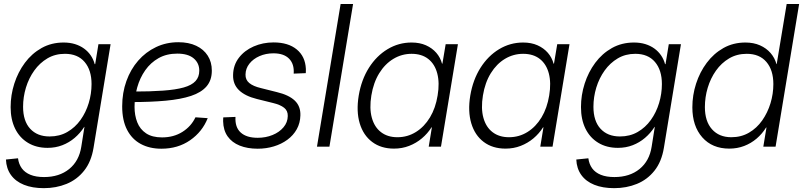

<svg xmlns="http://www.w3.org/2000/svg" viewBox="-20 -748 4095 979"><path d="M203.6 211.4Q145 211.4 102.3 194.3Q59.6 177.2 35.9 144.3Q12.2 111.3 10.3 65.4L71.8 59.1Q75.7 88.9 91.3 110.4Q106.9 131.8 135.3 143.3Q163.6 154.8 204.6 154.8Q282.2 154.8 332.8 113.8Q383.3 72.8 394.5 0L410.6 -101.1L409.2 -100.6Q388.7 -68.8 360.6 -44.9Q332.5 -21 297.9 -7.6Q263.2 5.9 222.7 5.9Q165 5.9 122.6 -19.8Q80.1 -45.4 57.1 -92Q34.2 -138.7 34.2 -202.1Q34.2 -263.2 53 -321.8Q71.8 -380.4 106.9 -427.7Q142.1 -475.1 192.1 -503.2Q242.2 -531.2 304.2 -531.2Q335.9 -531.2 362.1 -523.2Q388.2 -515.1 408.4 -500.5Q428.7 -485.8 442.6 -465.6Q456.5 -445.3 462.9 -420.9H465.3L481.9 -522.5H543.9L457 5.4Q445.3 76.7 408.9 122.3Q372.6 168 319.3 189.7Q266.1 211.4 203.6 211.4ZM232.9 -52.2Q283.7 -52.2 323.2 -75Q362.8 -97.7 390.4 -136.2Q418 -174.8 432.4 -222.4Q446.8 -270 446.8 -319.3Q446.8 -390.6 411.4 -432.1Q376 -473.6 311 -473.6Q261.2 -473.6 221.9 -450.4Q182.6 -427.2 154.8 -388.4Q127 -349.6 112.3 -301.5Q97.7 -253.4 97.7 -203.6Q97.7 -130.9 133.8 -91.6Q169.9 -52.2 232.9 -52.2Z M802.7 10.3Q742.7 10.3 697.8 -13.9Q652.8 -38.1 627.9 -86.2Q603 -134.3 603 -205.6Q603 -274.9 624.5 -334.7Q646 -394.5 684.6 -438.7Q723.1 -482.9 775.4 -507.8Q827.6 -532.7 889.2 -532.7Q942.4 -532.7 980.5 -514.6Q1018.6 -496.6 1039.3 -464.1Q1060.1 -431.6 1060.1 -387.7Q1060.1 -338.9 1033.2 -307.6Q1006.3 -276.4 954.1 -259Q901.9 -241.7 825.4 -234.6Q749 -227.5 649.4 -227.5L657.2 -281.2Q747.1 -281.2 811.5 -285.9Q876 -290.5 916.7 -302Q957.5 -313.5 976.8 -334.5Q996.1 -355.5 996.1 -387.7Q996.1 -426.3 967.5 -450.4Q939 -474.6 883.8 -474.6Q829.6 -474.6 788.8 -451.7Q748 -428.7 720.7 -389.9Q693.4 -351.1 679.7 -302.5Q666 -253.9 666 -203.1Q666 -159.7 679.9 -124.3Q693.8 -88.9 724.9 -68.1Q755.9 -47.4 806.2 -47.4Q865.7 -47.4 910.4 -75.7Q955.1 -104 976.6 -149.9L1039.1 -145.5Q1011.7 -76.2 949.5 -33Q887.2 10.3 802.7 10.3Z M1293.9 10.3Q1241.7 10.3 1202.1 -5.6Q1162.6 -21.5 1140.6 -52.7Q1118.7 -84 1117.7 -129.9Q1117.7 -134.8 1117.9 -139.4Q1118.2 -144 1118.2 -149.4L1180.7 -151.9Q1177.7 -99.1 1207.3 -72.3Q1236.8 -45.4 1293.9 -45.4Q1335 -45.4 1369.6 -59.6Q1404.3 -73.7 1425.5 -98.9Q1446.8 -124 1447.3 -156.2Q1448.2 -183.1 1428.7 -198.5Q1409.2 -213.9 1372.6 -222.7L1290 -243.2Q1229 -258.3 1198 -288.8Q1167 -319.3 1168.5 -366.2Q1169.4 -416 1198 -453.4Q1226.6 -490.7 1273.4 -511.2Q1320.3 -531.7 1375 -531.7Q1449.7 -531.7 1493.2 -495.8Q1536.6 -460 1539.6 -397Q1539.6 -391.6 1539.6 -386.2Q1539.6 -380.9 1539.1 -375L1477.5 -372.6Q1481 -421.4 1454.1 -448.7Q1427.2 -476.1 1374.5 -476.1Q1335.4 -476.1 1303.2 -461.9Q1271 -447.8 1251.7 -423.3Q1232.4 -398.9 1231.9 -368.2Q1231 -341.3 1251 -324.7Q1271 -308.1 1310.5 -298.8L1392.1 -278.3Q1453.1 -263.7 1483.2 -234.9Q1513.2 -206.1 1511.7 -159.7Q1510.7 -120.6 1493.2 -89.1Q1475.6 -57.6 1445.3 -35.4Q1415 -13.2 1376.2 -1.5Q1337.4 10.3 1293.9 10.3Z M1780.3 -727.5 1659.7 0H1596.2L1716.8 -727.5Z M1988.8 9.8Q1922.9 9.8 1877.7 -24.2Q1832.5 -58.1 1814.2 -119.1Q1795.9 -180.2 1809.1 -260.7Q1822.8 -341.8 1861.3 -402.6Q1899.9 -463.4 1956.3 -497.3Q2012.7 -531.2 2078.6 -531.2Q2120.1 -531.2 2151.9 -517.1Q2183.6 -502.9 2204.6 -478.8Q2225.6 -454.6 2233.9 -423.3H2235.8L2252.4 -522.5H2314.9L2228.5 0H2166L2182.1 -98.6H2180.2Q2160.2 -66.9 2131.1 -42.5Q2102.1 -18.1 2066.2 -4.2Q2030.3 9.8 1988.8 9.8ZM2006.3 -48.3Q2058.1 -48.3 2100.8 -75Q2143.6 -101.6 2172.4 -149.4Q2201.2 -197.3 2211.4 -261.2Q2222.2 -325.2 2209.7 -373Q2197.3 -420.9 2163.8 -447.3Q2130.4 -473.6 2078.6 -473.6Q2028.8 -473.6 1986.1 -448Q1943.4 -422.4 1913.8 -374.8Q1884.3 -327.1 1873.5 -261.2Q1862.8 -195.3 1876 -147.5Q1889.2 -99.6 1922.9 -74Q1956.5 -48.3 2006.3 -48.3Z M2557.6 9.8Q2491.7 9.8 2446.5 -24.2Q2401.4 -58.1 2383.1 -119.1Q2364.7 -180.2 2377.9 -260.7Q2391.6 -341.8 2430.2 -402.6Q2468.8 -463.4 2525.1 -497.3Q2581.5 -531.2 2647.5 -531.2Q2689 -531.2 2720.7 -517.1Q2752.4 -502.9 2773.4 -478.8Q2794.4 -454.6 2802.7 -423.3H2804.7L2821.3 -522.5H2883.8L2797.4 0H2734.9L2751 -98.6H2749Q2729 -66.9 2700 -42.5Q2670.9 -18.1 2635 -4.2Q2599.1 9.8 2557.6 9.8ZM2575.2 -48.3Q2627 -48.3 2669.7 -75Q2712.4 -101.6 2741.2 -149.4Q2770 -197.3 2780.3 -261.2Q2791 -325.2 2778.6 -373Q2766.1 -420.9 2732.7 -447.3Q2699.2 -473.6 2647.5 -473.6Q2597.7 -473.6 2554.9 -448Q2512.2 -422.4 2482.7 -374.8Q2453.1 -327.1 2442.4 -261.2Q2431.6 -195.3 2444.8 -147.5Q2458 -99.6 2491.7 -74Q2525.4 -48.3 2575.2 -48.3Z M3111.8 211.4Q3053.2 211.4 3010.5 194.3Q2967.8 177.2 2944.1 144.3Q2920.4 111.3 2918.5 65.4L2980 59.1Q2983.9 88.9 2999.5 110.4Q3015.1 131.8 3043.5 143.3Q3071.8 154.8 3112.8 154.8Q3190.4 154.8 3241 113.8Q3291.5 72.8 3302.7 0L3318.8 -101.1L3317.4 -100.6Q3296.9 -68.8 3268.8 -44.9Q3240.7 -21 3206.1 -7.6Q3171.4 5.9 3130.9 5.9Q3073.2 5.9 3030.8 -19.8Q2988.3 -45.4 2965.3 -92Q2942.4 -138.7 2942.4 -202.1Q2942.4 -263.2 2961.2 -321.8Q2980 -380.4 3015.1 -427.7Q3050.3 -475.1 3100.3 -503.2Q3150.4 -531.2 3212.4 -531.2Q3244.1 -531.2 3270.3 -523.2Q3296.4 -515.1 3316.7 -500.5Q3336.9 -485.8 3350.8 -465.6Q3364.7 -445.3 3371.1 -420.9H3373.5L3390.1 -522.5H3452.1L3365.2 5.4Q3353.5 76.7 3317.1 122.3Q3280.8 168 3227.5 189.7Q3174.3 211.4 3111.8 211.4ZM3141.1 -52.2Q3191.9 -52.2 3231.4 -75Q3271 -97.7 3298.6 -136.2Q3326.2 -174.8 3340.6 -222.4Q3355 -270 3355 -319.3Q3355 -390.6 3319.6 -432.1Q3284.2 -473.6 3219.2 -473.6Q3169.4 -473.6 3130.1 -450.4Q3090.8 -427.2 3063 -388.4Q3035.2 -349.6 3020.5 -301.5Q3005.9 -253.4 3005.9 -203.6Q3005.9 -130.9 3042 -91.6Q3078.1 -52.2 3141.1 -52.2Z M3698.7 9.8Q3611.8 9.8 3561 -47.6Q3510.3 -105 3510.3 -200.7Q3510.3 -262.7 3529.3 -321.5Q3548.3 -380.4 3583.7 -427.7Q3619.1 -475.1 3668.9 -503.2Q3718.8 -531.2 3780.8 -531.2Q3822.8 -531.2 3855.2 -516.8Q3887.7 -502.4 3909.2 -477.5Q3930.7 -452.6 3939 -421.4H3940.4L3991.2 -727.5H4054.7L3934.6 0H3872.1L3888.2 -97.7H3886.2Q3866.2 -65.4 3837.9 -41.3Q3809.6 -17.1 3774.4 -3.7Q3739.3 9.8 3698.7 9.8ZM3709 -48.3Q3759.3 -48.3 3799.1 -71.5Q3838.9 -94.7 3866.5 -134Q3894 -173.3 3908.7 -221.4Q3923.3 -269.5 3923.3 -319.3Q3923.3 -390.6 3887.9 -432.1Q3852.5 -473.6 3787.6 -473.6Q3737.3 -473.6 3697.8 -450.2Q3658.2 -426.8 3630.6 -387.7Q3603 -348.6 3588.6 -300.5Q3574.2 -252.4 3574.2 -202.1Q3574.2 -129.4 3610.4 -88.9Q3646.5 -48.3 3709 -48.3Z"/></svg>

Font: Inter 28pt Light
Style: Italic
Weight: 300
Italic angle: -9.3988°
Designer: Rasmus Andersson
Foundry: rsms
Version: Version 4.001;git-66647c0bb